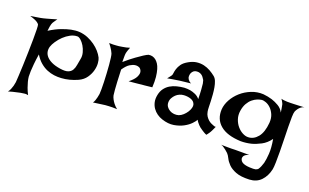

<svg xmlns="http://www.w3.org/2000/svg" viewBox="-98 -964 2484 1542"><g transform="rotate(20 1144.5 -193.0)"><path d="M-14.6 -455.1Q16.6 -460 36.6 -463.4Q56.6 -466.8 69.3 -468.8Q84 -471.7 91.8 -473.6Q99.6 -475.6 114.3 -479.5Q127 -483.4 147.5 -488.8Q168 -494.1 199.2 -503.9Q191.4 -494.1 187 -486.8Q182.6 -479.5 178.7 -474.6Q174.8 -468.8 171.9 -463.9Q168.9 -459 166 -449.2Q164.1 -441.4 161.1 -427.2Q158.2 -413.1 156.2 -390.6Q209 -423.8 253.4 -440.4Q297.9 -457 331.1 -463.9Q370.1 -471.7 401.4 -469.7Q440.4 -466.8 474.1 -452.6Q507.8 -438.5 535.2 -418.9Q562.5 -399.4 583 -376Q603.5 -352.5 615.2 -329.1Q623 -313.5 625.5 -284.2Q627.9 -254.9 619.1 -221.7Q610.4 -188.5 588.4 -156.7Q566.4 -125 526.4 -106.4Q457 -75.2 388.7 -71.3Q359.4 -69.3 328.6 -73.2Q297.9 -77.1 267.1 -89.8Q236.3 -102.5 208 -126.5Q179.7 -150.4 156.2 -188.5Q148.4 -138.7 145 -102.1Q141.6 -65.4 140.6 -41Q139.6 -12.7 140.6 6.8Q142.6 26.4 148.4 48.8Q153.3 68.4 162.6 94.2Q171.9 120.1 186.5 148.4Q180.7 146.5 170.4 146Q160.2 145.5 149.4 147.5Q137.7 149.4 123 151.4Q109.4 154.3 92.8 158.2Q79.1 161.1 61 165.5Q43 169.9 24.4 175.8Q35.2 163.1 41.5 147Q47.9 130.9 51.8 117.2Q55.7 100.6 58.6 84Q59.6 69.3 62 28.8Q64.5 -11.7 66.4 -64.9Q68.4 -118.2 69.8 -176.8Q71.3 -235.4 71.8 -285.6Q72.3 -335.9 71.3 -371.1Q70.3 -406.2 67.4 -412.1Q63.5 -418.9 52.7 -426.8Q43.9 -433.6 27.8 -440.4Q11.7 -447.3 -14.6 -455.1ZM217.8 -277.3Q210.9 -254.9 214.8 -233.4Q218.8 -211.9 234.9 -193.4Q251 -174.8 280.8 -160.6Q310.5 -146.5 355.5 -139.6Q400.4 -132.8 423.8 -141.6Q447.3 -150.4 458.5 -169.4Q469.7 -188.5 473.6 -214.4Q477.5 -240.2 483.4 -268.6Q489.3 -295.9 481.4 -324.7Q473.6 -353.5 459.5 -377Q445.3 -400.4 428.2 -415.5Q411.1 -430.7 398.4 -430.7Q368.2 -430.7 338.9 -415Q309.6 -399.4 285.2 -376Q260.7 -352.5 242.7 -325.7Q224.6 -298.8 217.8 -277.3Z M655.3 -467.8Q673.8 -466.8 689 -467.3Q704.1 -467.8 714.8 -468.8Q727.5 -469.7 737.3 -470.7Q752 -472.7 767.6 -475.6Q781.2 -477.5 796.4 -481Q811.5 -484.4 826.2 -489.3Q820.3 -474.6 816.4 -463.9Q812.5 -453.1 810.5 -445.3Q807.6 -436.5 807.6 -430.7Q806.6 -423.8 806.6 -414.1Q805.7 -397.5 806.6 -360.4Q857.4 -404.3 892.1 -428.7Q926.8 -453.1 947.3 -466.8Q971.7 -482.4 985.4 -487.3Q1021.5 -493.2 1048.8 -470.7Q1060.5 -460.9 1071.3 -444.8Q1082 -428.7 1089.8 -402.3Q1097.7 -376 1101.6 -339.4Q1105.5 -302.7 1102.5 -252Q1082 -250 1065.9 -248Q1049.8 -246.1 1039.1 -245.1Q1026.4 -243.2 1015.6 -243.2L989.3 -240.2Q975.6 -238.3 955.6 -236.8Q935.5 -235.4 907.2 -232.4Q948.2 -265.6 960.4 -290.5Q972.7 -315.4 970.7 -332Q968.8 -350.6 953.1 -364.3Q934.6 -375 913.1 -372.1Q894.5 -370.1 870.1 -355.5Q845.7 -340.8 818.4 -300.8Q820.3 -238.3 822.8 -197.3Q825.2 -156.2 827.1 -130.9Q830.1 -101.6 832 -85Q835 -70.3 843.8 -53.7Q850.6 -40 863.3 -23.4Q876 -6.8 896.5 9.8Q853.5 7.8 826.2 9.8Q809.6 10.7 796.9 11.7Q783.2 13.7 767.6 15.6Q753.9 17.6 735.8 20Q717.8 22.5 696.3 25.4Q704.1 14.6 709 0.5Q713.9 -13.7 716.8 -26.4Q720.7 -41 722.7 -56.6Q723.6 -70.3 724.1 -97.7Q724.6 -125 723.1 -159.7Q721.7 -194.3 719.7 -231.9Q717.8 -269.5 714.8 -302.7Q711.9 -335.9 708.5 -360.8Q705.1 -385.7 701.2 -395.5Q696.3 -407.2 689.5 -418.9Q683.6 -429.7 674.8 -441.9Q666 -454.1 655.3 -467.8Z M1216.8 -395.5Q1221.7 -401.4 1223.1 -417.5Q1224.6 -433.6 1231 -454.1Q1237.3 -474.6 1252.9 -497.1Q1268.6 -519.5 1303.7 -539.1Q1337.9 -558.6 1370.1 -562.5Q1402.3 -566.4 1431.6 -559.6Q1460.9 -552.7 1486.8 -538.1Q1512.7 -523.4 1534.2 -505.9Q1548.8 -494.1 1557.6 -472.2Q1566.4 -450.2 1571.3 -422.9Q1576.2 -395.5 1578.6 -365.7Q1581.1 -335.9 1582 -308.1Q1583 -280.3 1583.5 -257.3Q1584 -234.4 1586.9 -219.7Q1590.8 -198.2 1600.6 -183.1Q1610.4 -168 1622.1 -157.7Q1633.8 -147.5 1645.5 -141.6Q1657.2 -135.7 1666 -132.8Q1671.9 -129.9 1676.8 -128.9Q1686.5 -125 1690.4 -128.9Q1684.6 -115.2 1679.7 -105.5Q1674.8 -95.7 1671.9 -88.9Q1668 -81.1 1665 -76.2Q1662.1 -70.3 1658.2 -65.4Q1655.3 -60.5 1650.4 -54.7Q1645.5 -48.8 1640.6 -42Q1627.9 -46.9 1616.7 -53.7Q1605.5 -60.5 1596.7 -66.4Q1585.9 -73.2 1577.1 -80.1Q1568.4 -86.9 1560.5 -95.7Q1553.7 -103.5 1546.4 -112.3Q1539.1 -121.1 1534.2 -131.8Q1528.3 -119.1 1506.3 -95.7Q1484.4 -72.3 1449.2 -53.2Q1414.1 -34.2 1367.7 -26.4Q1321.3 -18.6 1265.6 -37.1Q1241.2 -44.9 1219.7 -60.1Q1198.2 -75.2 1183.1 -96.7Q1168 -118.2 1161.6 -146Q1155.3 -173.8 1162.1 -208Q1168.9 -242.2 1186.5 -265.6Q1204.1 -289.1 1228.5 -303.7Q1252.9 -318.4 1283.2 -326.2Q1313.5 -334 1345.7 -336.9Q1371.1 -337.9 1396.5 -334Q1418 -330.1 1441.4 -319.8Q1464.8 -309.6 1481.4 -289.1Q1480.5 -340.8 1478 -371.6Q1475.6 -402.3 1473.6 -418.9Q1469.7 -438.5 1466.8 -446.3Q1461.9 -453.1 1456.5 -461.9Q1451.2 -470.7 1443.4 -478Q1435.5 -485.4 1423.8 -490.2Q1412.1 -495.1 1396.5 -494.1Q1379.9 -493.2 1370.1 -485.4Q1360.4 -477.5 1355 -467.3Q1349.6 -457 1348.6 -445.3Q1347.7 -433.6 1349.6 -424.8Q1351.6 -418.9 1355.5 -412.1Q1359.4 -406.2 1366.2 -399.4Q1373 -392.6 1384.8 -387.7Q1362.3 -384.8 1344.7 -383.3Q1327.1 -381.8 1314.5 -379.9Q1299.8 -377.9 1289.1 -377Q1278.3 -376 1263.7 -373Q1251 -371.1 1232.4 -368.2Q1213.9 -365.2 1189.5 -360.4Q1195.3 -367.2 1200.2 -373.5Q1205.1 -379.9 1209 -384.8Q1212.9 -390.6 1216.8 -395.5ZM1363.3 -279.3Q1345.7 -278.3 1328.1 -271Q1310.5 -263.7 1296.9 -250.5Q1283.2 -237.3 1273.9 -220.2Q1264.6 -203.1 1264.6 -182.6Q1264.6 -162.1 1274.9 -147Q1285.2 -131.8 1302.2 -122.1Q1319.3 -112.3 1339.4 -110.4Q1359.4 -108.4 1378.9 -114.3Q1397.5 -121.1 1414.1 -136.2Q1430.7 -151.4 1442.4 -169.4Q1454.1 -187.5 1459 -205.6Q1463.9 -223.6 1460 -235.4Q1452.1 -260.7 1424.8 -271Q1397.5 -281.2 1363.3 -279.3Z M2141.6 -414.1Q2138.7 -433.6 2136.7 -446.8Q2134.8 -460 2132.8 -467.8Q2130.9 -477.5 2129.9 -482.4Q2127.9 -487.3 2125 -493.2Q2123 -498 2118.7 -504.9Q2114.3 -511.7 2108.4 -520.5Q2121.1 -516.6 2134.3 -515.6Q2147.5 -514.6 2159.2 -513.7Q2171.9 -512.7 2185.5 -513.7Q2199.2 -513.7 2216.8 -514.6Q2232.4 -515.6 2254.4 -516.1Q2276.4 -516.6 2304.7 -518.6Q2288.1 -514.6 2276.9 -505.4Q2265.6 -496.1 2257.8 -485.4Q2249 -473.6 2243.2 -460Q2238.3 -447.3 2237.3 -411.6Q2236.3 -376 2237.3 -327.6Q2238.3 -279.3 2239.7 -223.6Q2241.2 -168 2241.7 -117.2Q2242.2 -66.4 2241.2 -24.9Q2240.2 16.6 2236.3 36.1Q2222.7 97.7 2185.5 136.2Q2148.4 174.8 2087.9 177.7Q2014.6 180.7 1972.2 164.1Q1929.7 147.5 1906.2 123.5Q1882.8 99.6 1871.1 75.2Q1859.4 50.8 1846.7 38.1Q1835 27.3 1823.2 17.6Q1812.5 9.8 1801.3 2Q1790 -5.9 1779.3 -7.8Q1807.6 -6.8 1830.1 -6.8Q1852.5 -6.8 1868.2 -6.8Q1885.7 -6.8 1899.4 -7.8H1930.7H2019.5Q2000 -2 1990.2 5.4Q1980.5 12.7 1976.6 20.5Q1972.7 29.3 1972.7 38.1Q1976.6 61.5 1998 72.3Q2019.5 83 2056.6 85Q2092.8 86.9 2106.4 83.5Q2120.1 80.1 2127.9 71.3Q2143.6 47.9 2154.3 10.7Q2162.1 -20.5 2165.5 -70.8Q2168.9 -121.1 2156.2 -194.3Q2125 -151.4 2084 -129.9Q2043 -108.4 2005.9 -98.6Q1961.9 -87.9 1917 -87.9Q1798.8 -92.8 1740.2 -142.6Q1681.6 -192.4 1686.5 -276.4Q1689.5 -318.4 1712.4 -360.4Q1735.4 -402.3 1772.9 -435.5Q1810.5 -468.8 1859.4 -488.3Q1908.2 -507.8 1960.9 -504.9Q2001 -501 2036.1 -490.2Q2066.4 -480.5 2096.2 -462.9Q2126 -445.3 2141.6 -414.1ZM1831.1 -316.4Q1825.2 -278.3 1836.4 -245.1Q1847.7 -211.9 1868.2 -188Q1888.7 -164.1 1914.1 -150.9Q1939.5 -137.7 1961.9 -138.7Q2008.8 -139.6 2043 -181.2Q2077.1 -222.7 2084 -305.7Q2086.9 -346.7 2073.7 -376.5Q2060.5 -406.2 2041 -424.8Q2021.5 -443.4 2000 -451.2Q1978.5 -459 1965.8 -458Q1948.2 -456.1 1927.2 -447.8Q1906.2 -439.5 1886.7 -423.3Q1867.2 -407.2 1852.1 -380.9Q1836.9 -354.5 1831.1 -316.4Z"/></g></svg>

Font: Irish Grover
Style: Regular
Weight: 400
Designer: Squid
Foundry: Font Diner, Inc DBA Sideshow
Version: Version 1.001